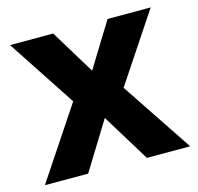

<svg xmlns="http://www.w3.org/2000/svg" viewBox="-85 -636 749 726"><g transform="rotate(-15 289.0 -273.0)"><path d="M387.2 -278.8 573.2 0H403.8L289.1 -187L173.8 0H4.4L189.9 -278.8L14.2 -545.9H183.1L289.1 -372.1L396 -545.9H564.9Z"/></g></svg>

Font: OpenSansHebrew-Bold
Style: Bold
Weight: 700
Foundry: Ascender Corporation, Yanek Iontef
Version: Version 2.001;PS 002.001;hotconv 1.0.70;makeotf.lib2.5.58329